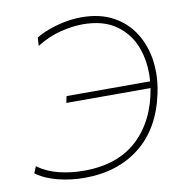

<svg xmlns="http://www.w3.org/2000/svg" viewBox="-82 -802 849 888"><g transform="rotate(-10 343.0 -358.0)"><path d="M245 9Q181 9 120.5 -6.2Q60 -21.5 18.5 -52L31.5 -83Q74.5 -51.5 130.5 -37.8Q186.5 -24 247 -24Q405.5 -24 498.8 -110Q592 -196 616.5 -347H221L227.5 -378H620Q621.5 -397 621.5 -415.5Q621.5 -478 602 -533Q576.5 -604.5 516 -648.2Q455.5 -692 358 -692Q311 -692 254.2 -678Q197.5 -664 141 -629L143.5 -667.5Q165 -681.5 199.8 -694.8Q234.5 -708 275.5 -716.5Q316.5 -725 357 -725Q445 -725 507 -691Q569 -657 605 -599Q641 -541 651 -468Q654.5 -441.5 654.5 -414Q654.5 -366.5 644 -317Q610.5 -157.5 505.5 -74.2Q400.5 9 245 9Z"/></g></svg>

Font: Heraclito Thin
Style: Italic
Weight: 100
Italic angle: -12°
Designer: Kostas Bartsokas (font) & Cristiano Sobral (main changes)
Foundry: Kostas Bartsokas (font) & Cristiano Sobral (main changes)
Version: Version 1.00;July 8, 2020;FontCreator 13.0.0.2655 64-bit